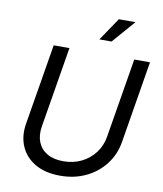

<svg xmlns="http://www.w3.org/2000/svg" viewBox="-100 -1023 945 1115"><g transform="rotate(10 372.0 -465.0)"><path d="M330.6 11.7Q243.2 11.7 183.6 -22.7Q124 -57.1 97.9 -116.7Q71.8 -176.3 84 -251L163.1 -727.5H255.9L177.2 -252Q168.5 -198.7 184.6 -158.7Q200.7 -118.7 238.8 -96.4Q276.9 -74.2 334 -74.2Q394 -74.2 441.9 -98.1Q489.7 -122.1 520.8 -163.6Q551.8 -205.1 560.5 -258.3L638.2 -727.5H731L651.4 -244.6Q639.2 -169.4 595 -111.6Q550.8 -53.7 482.9 -21Q415 11.7 330.6 11.7ZM418.5 -807.6 509.3 -942.4H607.4L490.2 -807.6Z"/></g></svg>

Font: Inter
Style: Italic
Weight: 400
Italic angle: -9.3988°
Designer: Rasmus Andersson
Foundry: rsms
Version: Version 4.001;git-66647c0bb